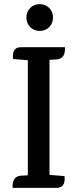

<svg xmlns="http://www.w3.org/2000/svg" viewBox="-20 -911 375 931"><path d="M254 0H41V-8Q41 -55 80 -59L115 -61V-619L43 -625Q37 -682 81 -682H295V-674Q295 -627 256 -623L220 -621V-63H221L293 -57Q299 0 254 0ZM237 -826Q237 -798 218.5 -779.5Q200 -761 172.5 -761Q145 -761 126.5 -779.5Q108 -798 108 -826Q108 -854 126.5 -872.5Q145 -891 172.5 -891Q200 -891 218.5 -872.5Q237 -854 237 -826Z"/></svg>

Font: Karma SemiBold
Style: Regular
Weight: 600
Designer: Joana Correia
Foundry: Indian Type Foundry
Version: Version 1.202;PS 1.0;hotconv 1.0.78;makeotf.lib2.5.61930; tt